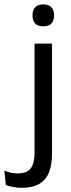

<svg xmlns="http://www.w3.org/2000/svg" viewBox="-78 -690 328 888"><path d="M162.6 -66.7H81.7V-488.2H162.6ZM122.2 -568.2Q97.2 -568.2 84.8 -581.2Q72.4 -594.3 72.4 -617.7V-620.2Q72.4 -643.5 84.8 -656.6Q97.2 -669.6 122.2 -669.6Q147.2 -669.6 159.5 -656.6Q171.9 -643.5 171.9 -620.2V-617.7Q171.9 -593.9 159.5 -581Q147.2 -568.2 122.2 -568.2ZM21.9 178.6Q0.6 178.6 -18.5 174.9Q-37.7 171.1 -51 165.8L-58 99.1Q-44 105.4 -28.7 108.7Q-13.5 112 3.1 112Q48 112 64.9 87.8Q81.7 63.5 81.7 18V-136.4H162.6V22.1Q162.6 70.8 149 106Q135.4 141.1 104.5 159.8Q73.6 178.6 21.9 178.6Z"/></svg>

Font: Anek Kannada Medium
Style: Regular
Weight: 500
Designer: Vaishnavi Murthy, Maithili Shingre (Kannada) & Yesha Goshar (Latin)
Foundry: Ek Type
Version: Version 1.003